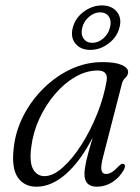

<svg xmlns="http://www.w3.org/2000/svg" viewBox="-20 -680 517 708"><path d="M361.5 -107Q351 -68 354 -53.2Q357 -38.5 371 -38.5Q381.5 -38.5 392.2 -45Q403 -51.5 418.5 -68Q429.5 -78.5 436 -75.5Q445.5 -71 436.5 -53.5Q420.5 -25 394 -8.2Q367.5 8.5 337.5 8.5Q291.5 8.5 291.5 -38Q291.5 -55.5 297.5 -83.8Q303.5 -112 322 -173.5Q276.5 -85 223 -38.2Q169.5 8.5 114.5 8.5Q69.5 8.5 45.8 -25.5Q22 -59.5 30.5 -133Q36.5 -194 65.2 -251Q94 -308 139.5 -353.2Q185 -398.5 241 -424.8Q297 -451 358 -451Q404.5 -451 428.8 -440.5Q453 -430 452.5 -413.5Q451.5 -401 442.5 -393.2Q433.5 -385.5 430 -373ZM95 -135.5Q88 -80.5 102.5 -55.5Q117 -30.5 144 -30.5Q175.5 -30.5 211.2 -62.2Q247 -94 280.2 -146Q313.5 -198 338.5 -260.5Q363.5 -323 373.5 -384Q378.5 -420 340 -420Q299 -420 258.2 -396.8Q217.5 -373.5 183 -333.2Q148.5 -293 125 -242Q101.5 -191 95 -135.5ZM313 -496Q277 -496 258 -519.5Q239 -543 248.5 -578.5Q257.5 -613.5 288.8 -636.8Q320 -660 356 -660Q392 -660 411 -636.5Q430 -613 420.5 -578.5Q411.5 -543 380.2 -519.5Q349 -496 313 -496ZM349 -634.5Q328 -634.5 308.8 -618.5Q289.5 -602.5 283.5 -578.5Q277 -554.5 288 -538.2Q299 -522 320 -522Q342 -522 360.8 -538.2Q379.5 -554.5 385.5 -578.5Q392 -602.5 381.5 -618.5Q371 -634.5 349 -634.5Z"/></svg>

Font: Fraunces 72pt S050 Light
Style: Italic
Weight: 300
Italic angle: -16°
Version: Version 1.000; ttfautohint (v1.8.3)